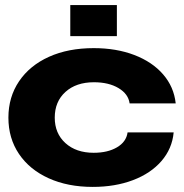

<svg xmlns="http://www.w3.org/2000/svg" viewBox="-20 -721 724 754"><path d="M344 13Q246 13 171 -21Q96 -55 54.5 -116.5Q13 -178 13 -259Q13 -340 55 -402Q97 -464 172.5 -498Q248 -532 348 -532Q437 -532 507.5 -505Q578 -478 620.5 -429Q663 -380 670 -315H489Q484 -352 445.5 -375Q407 -398 349 -398Q279 -398 237 -360Q195 -322 195 -259Q195 -197 237 -159Q279 -121 348 -121Q403 -121 439.5 -142.5Q476 -164 481 -201H662Q656 -137 614 -88.5Q572 -40 502 -13.5Q432 13 344 13ZM439 -701V-579H256V-701Z"/></svg>

Font: Non Bureau Extended
Style: Bold
Weight: 700
Width: 7
Designer: Jona Saucedo
Foundry: Non Foundry
Version: Version 1.000; ttfautohint (v1.8.4)